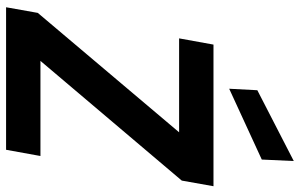

<svg xmlns="http://www.w3.org/2000/svg" viewBox="-202 -810 1011 648"><g transform="rotate(90 304.0 -485.5)"><path d="M4 0 23 -107 426 -584H109L130 -700H608L589 -593L185 -116H506L485 0ZM279 -753 284 -848 523 -971 518 -863Z"/></g></svg>

Font: DM Sans 18pt ExtraBold
Style: Italic
Weight: 800
Italic angle: -10°
Designer: Colophon Foundry, Jonny Pinhorn
Foundry: Colophon Foundry
Version: Version 4.004;gftools[0.9.30]